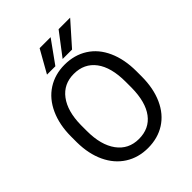

<svg xmlns="http://www.w3.org/2000/svg" viewBox="-250 -1040 1188 1188"><g transform="rotate(-45 344.0 -446.0)"><path d="M536.1 -378.4Q536.1 -504.9 485.4 -572.5Q434.6 -640.1 343.3 -640.1Q254.4 -640.1 203.4 -572.5Q152.3 -504.9 150.9 -384.8V-332.5Q150.9 -210 202.4 -139.9Q253.9 -69.8 344.2 -69.8Q435.1 -69.8 484.9 -136Q534.7 -202.1 536.1 -325.7ZM629.4 -332.5Q629.4 -228 594.2 -150.1Q559.1 -72.3 494.6 -31.2Q430.2 9.8 344.2 9.8Q260.3 9.8 195.3 -31.5Q130.4 -72.8 94.5 -149.2Q58.6 -225.6 57.6 -326.2V-377.4Q57.6 -480 93.3 -558.6Q128.9 -637.2 194.1 -679Q259.3 -720.7 343.3 -720.7Q428.7 -720.7 493.9 -679.4Q559.1 -638.2 594.2 -559.8Q629.4 -481.4 629.4 -377.4ZM306.6 -901.9H402.8L296.4 -753.9H223.1ZM472.7 -901.9H573.7L442.4 -753.9H359.9Z"/></g></svg>

Font: MAUL
Style: Regular
Weight: 400
Designer: MAUL
Version: Version 1.0; 2020; ttfautohint (v1.8.3)